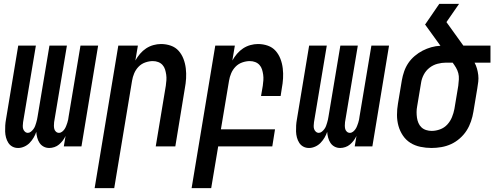

<svg xmlns="http://www.w3.org/2000/svg" viewBox="-20 -755 2549 990"><path d="M234 8Q218 8 205 1Q192 -6 184 -18Q176 -30 172 -45Q168 -60 167 -75Q162 -60 153.5 -45.5Q145 -31 133 -18.5Q121 -6 105 1Q89 8 74 8H73Q57 8 44 1Q31 -6 23 -18.5Q15 -31 11 -46Q7 -61 6.5 -76.5Q6 -92 7 -108Q8 -124 11 -140L74 -520H165L99 -125Q98 -116 97.5 -107Q97 -98 99.5 -90Q102 -82 108.5 -76Q115 -70 124 -70Q132 -70 139.5 -76Q147 -82 152.5 -89.5Q158 -97 161 -105Q164 -113 166.5 -121.5Q169 -130 171 -138.5Q173 -147 174 -155L235 -520H325L259 -125Q258 -116 258 -107Q258 -98 260 -90Q262 -82 268.5 -76Q275 -70 284 -70Q293 -70 300.5 -76Q308 -82 313 -89.5Q318 -97 321 -105Q324 -113 327 -121.5Q330 -130 331.5 -138.5Q333 -147 334 -155L395 -520H486L400 0H309L318 -54Q312 -41 303.5 -30Q295 -19 284.5 -10Q274 -1 260.5 3.5Q247 8 234 8Z M468 215 590 -520H691L678 -443Q688 -461 702 -477.5Q716 -494 733.5 -505.5Q751 -517 771 -522.5Q791 -528 810 -528Q837 -528 861 -519.5Q885 -511 901 -493Q917 -475 926 -451.5Q935 -428 938 -402.5Q941 -377 939.5 -351Q938 -325 933 -299L884 0H783L835 -313Q837 -327 838 -341.5Q839 -356 837 -370Q835 -384 831 -397Q827 -410 818 -420Q809 -430 796 -435Q783 -440 768 -440Q749 -440 729 -433Q709 -426 694.5 -411Q680 -396 672 -377Q664 -358 661 -339L569 215Z M968 215 1090 -520H1191L1178 -443Q1188 -461 1202 -477.5Q1216 -494 1233.5 -505.5Q1251 -517 1271 -522.5Q1291 -528 1310 -528Q1337 -528 1361 -519.5Q1385 -511 1401 -493Q1417 -475 1426 -451.5Q1435 -428 1438 -402.5Q1441 -377 1439.5 -351Q1438 -325 1433 -299L1427 -260H1326L1335 -313Q1337 -327 1338 -341.5Q1339 -356 1337 -370Q1335 -384 1331 -397Q1327 -410 1318 -420Q1309 -430 1296 -435Q1283 -440 1268 -440Q1249 -440 1229 -433Q1209 -426 1194.5 -411Q1180 -396 1172 -377Q1164 -358 1161 -339L1119 -88H1398L1384 0H1105L1069 215Z M1734 8Q1718 8 1705 1Q1692 -6 1684 -18Q1676 -30 1672 -45Q1668 -60 1667 -75Q1662 -60 1653.5 -45.5Q1645 -31 1633 -18.5Q1621 -6 1605 1Q1589 8 1574 8H1573Q1557 8 1544 1Q1531 -6 1523 -18.5Q1515 -31 1511 -46Q1507 -61 1506.5 -76.5Q1506 -92 1507 -108Q1508 -124 1511 -140L1574 -520H1665L1599 -125Q1598 -116 1597.5 -107Q1597 -98 1599.5 -90Q1602 -82 1608.5 -76Q1615 -70 1624 -70Q1632 -70 1639.5 -76Q1647 -82 1652.5 -89.5Q1658 -97 1661 -105Q1664 -113 1666.5 -121.5Q1669 -130 1671 -138.5Q1673 -147 1674 -155L1735 -520H1825L1759 -125Q1758 -116 1758 -107Q1758 -98 1760 -90Q1762 -82 1768.5 -76Q1775 -70 1784 -70Q1793 -70 1800.5 -76Q1808 -82 1813 -89.5Q1818 -97 1821 -105Q1824 -113 1827 -121.5Q1830 -130 1831.5 -138.5Q1833 -147 1834 -155L1895 -520H1986L1900 0H1809L1818 -54Q1812 -41 1803.5 -30Q1795 -19 1784.5 -10Q1774 -1 1760.5 3.5Q1747 8 1734 8Z M2205 8Q2176 8 2147.5 2Q2119 -4 2096 -18.5Q2073 -33 2057.5 -56Q2042 -79 2034.5 -106Q2027 -133 2027 -162.5Q2027 -192 2032 -221L2052 -341Q2056 -364 2064 -387Q2072 -410 2085.5 -430Q2099 -450 2118.5 -466.5Q2138 -483 2159.5 -494Q2181 -505 2204 -511.5Q2227 -518 2251 -519L2173 -627H2171L2245 -735H2347L2282 -641L2369 -520H2509V-432H2427Q2435 -417 2439.5 -401Q2444 -385 2446 -368Q2448 -351 2446 -333.5Q2444 -316 2441 -299L2421 -179Q2417 -154 2408.5 -129Q2400 -104 2386 -82Q2372 -60 2351 -41.5Q2330 -23 2306 -12Q2282 -1 2256 3.5Q2230 8 2205 8ZM2206 -80Q2227 -80 2249 -88Q2271 -96 2286.5 -113Q2302 -130 2310.5 -151Q2319 -172 2323 -193L2343 -313Q2345 -329 2346 -346Q2347 -363 2343 -378Q2339 -393 2331 -406.5Q2323 -420 2314 -432H2280Q2258 -432 2235.5 -426Q2213 -420 2194.5 -405.5Q2176 -391 2165 -370Q2154 -349 2151 -327L2131 -207Q2128 -192 2128 -177Q2128 -162 2130 -148Q2132 -134 2137.5 -121Q2143 -108 2153 -98.5Q2163 -89 2177 -84.5Q2191 -80 2206 -80Z"/></svg>

Font: Iosevka Term Curly Semibold
Style: Italic
Weight: 600
Italic angle: -9°
Designer: Belleve Invis
Foundry: Belleve Invis
Version: Version 32.3.0